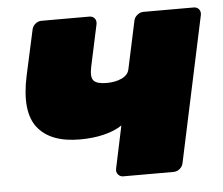

<svg xmlns="http://www.w3.org/2000/svg" viewBox="-43 -568 716 616"><g transform="rotate(-5 315.0 -260.0)"><path d="M330 0Q320 0 313.5 -7.5Q307 -15 309 -26L338 -163Q314 -147 279 -138.5Q244 -130 202 -130Q107 -130 66 -182.5Q25 -235 49 -348L81 -494Q83 -505 92 -512.5Q101 -520 112 -520H266Q277 -520 283 -512.5Q289 -505 287 -494L258 -359Q251 -326 261.5 -314.5Q272 -303 303 -303Q331 -303 351.5 -312.5Q372 -322 376 -340L409 -494Q411 -505 420.5 -512.5Q430 -520 440 -520H602Q613 -520 619 -512.5Q625 -505 623 -494L523 -26Q521 -15 512 -7.5Q503 0 492 0Z"/></g></svg>

Font: Rubik ExtraBold
Style: Italic
Weight: 800
Italic angle: -12°
Designer: Hubert and Fischer
Foundry: Hubert and Fischer
Version: Version 2.300;gftools[0.9.30]